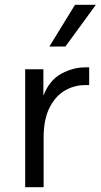

<svg xmlns="http://www.w3.org/2000/svg" viewBox="-20 -781 420 801"><path d="M352 -500V-426H335Q289 -426 249.5 -402.5Q210 -379 186 -330.5Q162 -282 162 -206V0H85V-492H161V-382Q186 -446 235 -473Q284 -500 336 -500ZM380 -761 253 -587H186L293 -761Z"/></svg>

Font: Wix Madefor Text
Style: Regular
Weight: 400
Designer: Dalton Maag Ltd
Foundry: Dalton Maag Ltd
Version: Version 3.100